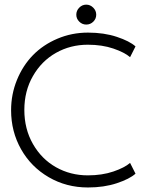

<svg xmlns="http://www.w3.org/2000/svg" viewBox="-20 -816 666 848"><path d="M361 -795.5Q378.5 -795.5 391.8 -782.2Q405 -769 405 -751Q405 -733 392 -720.2Q379 -707.5 361 -707.5Q343 -707.5 330 -720.5Q317 -733.5 317 -751Q317 -769 330 -782.2Q343 -795.5 361 -795.5ZM368 -41.5Q431 -41.5 480.8 -58.5Q530.5 -75.5 554.5 -96.5L578.5 -49Q552.5 -25.5 496 -6.8Q439.5 12 368.5 12Q273 12 195 -33.5Q117 -79 73 -157Q29 -235 29 -329Q29 -399.5 54.8 -462.8Q80.5 -526 125.2 -572Q170 -618 233.5 -645Q297 -672 368.5 -672Q439.5 -672 496 -653.2Q552.5 -634.5 578.5 -611L554.5 -563.5Q530.5 -584.5 480.8 -601.5Q431 -618.5 368 -618.5Q291 -618.5 227.2 -582.5Q163.5 -546.5 125.5 -480.2Q87.5 -414 87.5 -330.5Q87.5 -246.5 125.5 -180Q163.5 -113.5 227.2 -77.5Q291 -41.5 368 -41.5Z"/></svg>

Font: League Spartan Light
Style: Regular
Weight: 277
Foundry: The League of Moveable Type
Version: Version 2.002